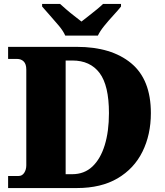

<svg xmlns="http://www.w3.org/2000/svg" viewBox="-20 -951 836 971"><path d="M21 0V-61H74Q92 -61 102.5 -77Q113 -93 113 -115V-599Q113 -627 100 -640Q87 -653 66 -653H21V-714H369Q543 -714 643 -631.5Q743 -549 743 -379Q743 -270 700.5 -184Q658 -98 574.5 -49Q491 0 369 0ZM345 -70Q406 -70 447 -108.5Q488 -147 509.5 -216.5Q531 -286 531 -379Q531 -519 483.5 -582Q436 -645 346 -645H312V-70ZM310 -771Q300 -794 278 -820.5Q256 -847 232.5 -873Q209 -899 193 -918V-931H284Q295 -921 314.5 -904Q334 -887 355.5 -870.5Q377 -854 392 -842Q407 -854 428.5 -870.5Q450 -887 470.5 -904Q491 -921 501 -931H592V-918Q577 -899 553 -873Q529 -847 507.5 -820.5Q486 -794 475 -771Z"/></svg>

Font: Noto Serif Devanagari Black
Style: Regular
Weight: 900
Designer: Universal Thirst, Indian Type Foundry and the Monotype Design Team
Foundry: Monotype Imaging Inc.
Version: Version 2.004; ttfautohint (v1.8.4.7-5d5b)